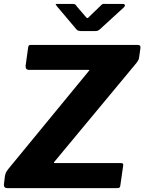

<svg xmlns="http://www.w3.org/2000/svg" viewBox="-20 -975 748 995"><path d="M21.3 0Q9.5 0 4.5 -4.5Q-0.5 -9 0.5 -20.8L5.3 -60.8Q7 -72.2 10.7 -80.3Q14.3 -88.4 24.7 -101.3L437.3 -603.4Q442.8 -609.9 443.6 -611.4Q444.4 -612.9 435.7 -612.9H130.4Q110.3 -612.9 113 -636.6L126 -729.9Q127.7 -737.9 130.1 -739.9Q132.6 -742 139.1 -742H695.9Q710 -742 707.6 -724.3L701.3 -680.2Q700.3 -671.2 697.6 -665.3Q694.8 -659.4 686.8 -648.3L263.1 -138.2Q255 -129.8 264.8 -129.8H605.5Q614.2 -129.8 616.9 -127.2Q619.6 -124.6 618.2 -115.9L603.5 -13.1Q602.5 -5.9 599.3 -2.9Q596.2 0 585.8 0H21.3ZM505.8 -949.7Q512.2 -955.6 516.8 -955.1Q521.3 -954.7 528.9 -954.7H615.5Q625.1 -954.7 627 -949.2Q628.9 -943.7 620.8 -935.9L496.8 -822.4Q491.7 -818.2 486.6 -816.1Q481.5 -814 472 -814H399.1Q387.1 -814 380.4 -819.1Q373.7 -824.2 369.7 -830.4L275.3 -942.1Q270.6 -949 268.8 -951.9Q267 -954.7 274.9 -954.7H356Q364.6 -954.7 369.2 -952.1Q373.9 -949.6 377.2 -942.7L422.2 -890.4Q431.6 -878 436.3 -882.2Q441 -886.4 451.5 -897.4Z"/></svg>

Font: Libre Franklin Thin
Style: Italic
Weight: 100
Italic angle: -8°
Designer: Pablo Impallari, Rodrigo Fuenzalida, Nhung Nguyen
Foundry: Impallari Type
Version: Version 3.000